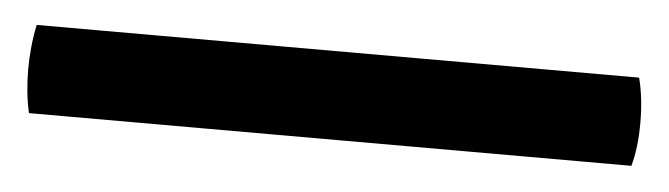

<svg xmlns="http://www.w3.org/2000/svg" viewBox="-28 31 582 167"><g transform="rotate(5 263.0 114.5)"><path d="M-0.5 152.5Q-2.5 144 -3.5 134.2Q-4.5 124.5 -4.5 114.5Q-4.5 105 -3.5 95Q-2.5 85 -0.5 75.5H525.5Q530 93 530 114.5Q530 136.5 525.5 152.5Z"/></g></svg>

Font: Signika Negative SC
Style: Regular
Weight: 400
Designer: Anna Giedryś
Foundry: Anna Giedryś
Version: Version 2.000; ttfautohint (v1.8.3) -l 8 -r 50 -G 200 -x 9 -